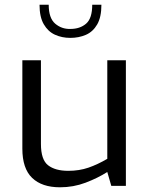

<svg xmlns="http://www.w3.org/2000/svg" viewBox="-20 -790 628 816"><path d="M235 6Q158 6 116.5 -34Q75 -74 75 -158V-534H154V-178Q154 -111 184.5 -87.5Q215 -64 270 -64Q317 -64 356 -77.5Q395 -91 436 -115V-534H515V0H453L436 -59Q395 -33 343.5 -13.5Q292 6 235 6ZM279 -629Q243 -629 213.5 -642.5Q184 -656 166 -687Q148 -718 148 -770H187Q187 -713 214.5 -689.5Q242 -666 279 -667Q320 -667 346 -689.5Q372 -712 372 -770H411Q411 -717 393 -686Q375 -655 345 -642Q315 -629 279 -629Z"/></svg>

Font: Exo Thin
Style: Regular
Weight: 400
Version: Version 2.000